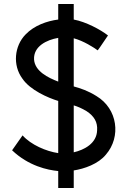

<svg xmlns="http://www.w3.org/2000/svg" viewBox="-20 -843 649 953"><path d="M459 -366C418 -392 379 -405 346 -414V-653C395 -640 446 -607 465 -593C479 -611 503 -649 516 -667C479 -696 406 -735 346 -746V-823H269V-746C214 -739 150 -717 107 -672C51 -615 42 -519 91 -453C129 -396 219 -357 269 -342V-83C209 -92 134 -124 92 -171L40 -97C122 -19 216 1 269 6V90H346V3C398 -5 468 -29 506 -76C582 -164 564 -303 459 -366ZM149 -548C146 -613 211 -645 269 -655V-438C219 -457 153 -489 149 -548ZM462 -196C460 -131 398 -99 346 -87V-320C366 -314 387 -305 410 -291C448 -266 465 -236 462 -196Z"/></svg>

Font: Spoqa Han Sans Neo Medium
Style: Regular
Weight: 500
Designer: [Spoqa Han Sans Neo] Dong-huui Kim ___ Younghwa Kang ___ Yujin Lee ___ [Noto Sans] Ryoko NISHIZUKA ____ (kana & ideograp
Foundry: Spoqa (http://www.spoqa-han-sans.com)
Version: Version 1.100;hotconv 1.0.109;makeotfexe 2.5.65596